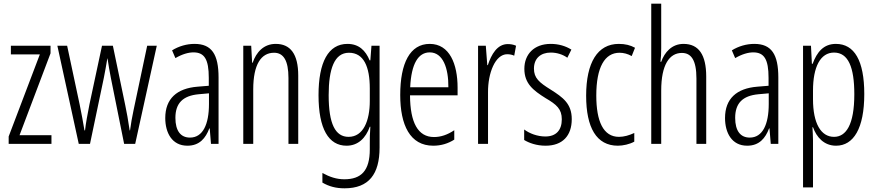

<svg xmlns="http://www.w3.org/2000/svg" viewBox="-20 -780 4749 1041"><path d="M259 0V-47H86L254 -491V-532H39V-485H196L27 -40V0Z M581 -358 653 0H713L830 -532H778L704 -182C695 -140 691 -115 685 -73H683C675 -126 667 -174 659 -210L592 -532H533L465 -214C455 -164 445 -110 441 -73H438C430 -119 422 -166 412 -213L344 -532H291L407 0H468L543 -358C550 -391 556 -429 562 -463H563C568 -430 574 -393 581 -358Z M1035 -542C993 -542 950 -530 913 -507L931 -465C969 -487 1002 -496 1029 -496C1088 -496 1112 -459 1112 -358V-315L1051 -310C939 -301 876 -245 876 -140C876 -61 912 10 996 10C1062 10 1095 -31 1115 -84H1117L1124 0H1165V-360C1165 -485 1128 -542 1035 -542ZM1057 -269 1113 -274V-216C1113 -106 1080 -34 1010 -34C960 -34 931 -70 931 -141C931 -220 971 -261 1057 -269Z M1475 -542C1409 -542 1369 -496 1350 -440H1347L1342 -532H1299V0H1353V-295C1353 -431 1396 -494 1466 -494C1517 -494 1544 -452 1544 -357V0H1597V-370C1597 -488 1554 -542 1475 -542Z M1864 -542C1760 -542 1707 -443 1707 -264C1707 -81 1762 10 1859 10C1921 10 1963 -31 1985 -93H1988C1985 -57 1985 -28 1985 -2V30C1985 146 1938 192 1847 192C1805 192 1769 180 1728 158V210C1764 231 1802 241 1848 241C1980 241 2038 164 2038 20V-532H1994L1988 -453H1984C1962 -506 1926 -542 1864 -542ZM1872 -494C1952 -494 1985 -419 1985 -300V-233C1985 -125 1950 -38 1870 -38C1798 -38 1762 -108 1762 -264C1762 -407 1793 -494 1872 -494Z M2310 -542C2203 -542 2150 -438 2150 -265C2150 -102 2203 10 2329 10C2372 10 2410 -2 2443 -23V-74C2406 -49 2370 -37 2333 -37C2246 -37 2204 -115 2203 -263H2461V-305C2461 -432 2418 -542 2310 -542ZM2310 -496C2382 -496 2412 -410 2411 -307H2204C2210 -435 2248 -496 2310 -496Z M2733 -541C2676 -541 2644 -485 2625 -427H2622L2614 -532H2572V0H2626V-279C2625 -383 2665 -486 2730 -486C2744 -486 2758 -483 2768 -478L2778 -532C2763 -539 2747 -541 2733 -541Z M3080 -134C3080 -218 3032 -252 2966 -294C2903 -333 2875 -357 2875 -408C2875 -463 2911 -495 2966 -495C2999 -495 3031 -485 3056 -467L3078 -511C3046 -531 3008 -542 2966 -542C2875 -542 2823 -485 2823 -407C2823 -327 2871 -290 2938 -248C2998 -213 3026 -189 3026 -133C3026 -74 2995 -40 2937 -40C2894 -40 2851 -56 2822 -78V-21C2848 -5 2889 10 2938 10C3030 10 3080 -44 3080 -134Z M3330 10C3358 10 3394 2 3419 -12V-59C3391 -46 3363 -38 3336 -38C3251 -38 3213 -122 3213 -262C3213 -416 3259 -494 3339 -494C3361 -494 3384 -488 3405 -476L3423 -521C3398 -535 3370 -542 3335 -542C3220 -542 3158 -441 3158 -261C3158 -88 3214 10 3330 10Z M3565 -519V-760H3511V0H3565V-289C3565 -430 3610 -493 3677 -493C3727 -493 3756 -455 3756 -354V0H3809V-365C3809 -482 3769 -542 3686 -542C3622 -542 3583 -496 3565 -445H3561C3564 -468 3565 -489 3565 -519Z M4070 -542C4028 -542 3985 -530 3948 -507L3966 -465C4004 -487 4037 -496 4064 -496C4123 -496 4147 -459 4147 -358V-315L4086 -310C3974 -301 3911 -245 3911 -140C3911 -61 3947 10 4031 10C4097 10 4130 -31 4150 -84H4152L4159 0H4200V-360C4200 -485 4163 -542 4070 -542ZM4092 -269 4148 -274V-216C4148 -106 4115 -34 4045 -34C3995 -34 3966 -70 3966 -141C3966 -220 4006 -261 4092 -269Z M4512 -542C4445 -542 4409 -497 4386 -434H4382L4377 -532H4334V236H4388V-19C4388 -45 4386 -70 4385 -90H4388C4407 -37 4447 10 4513 10C4608 10 4666 -84 4666 -270C4666 -452 4612 -542 4512 -542ZM4502 -495C4579 -495 4612 -416 4612 -269C4612 -103 4567 -38 4502 -38C4431 -38 4388 -111 4388 -242V-289C4388 -417 4428 -495 4502 -495Z"/></svg>

Font: Noto Sans Lao ExtraCondensed Light
Style: Regular
Weight: 300
Width: 2
Designer: Monotype Design Team
Foundry: Monotype Imaging Inc.
Version: Version 2.003